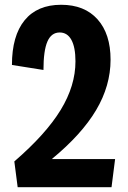

<svg xmlns="http://www.w3.org/2000/svg" viewBox="-20 -784 536 804"><path d="M54 0 40 -108Q172 -222 234 -323.5Q296 -425 296 -527Q296 -586 279 -617Q262 -648 230 -648Q195 -648 178.5 -610Q162 -572 162 -491L30 -512Q30 -634 83 -699Q136 -764 236 -764Q334 -764 388.5 -703Q443 -642 443 -534Q443 -425 382.5 -323Q322 -221 197 -118H462L447 0Z"/></svg>

Font: Freeman
Style: Regular
Weight: 400
Designer: Vernon Adams, Aoife Mooney, Rodrigo Fuenzalida
Foundry: Rodrigo Fuenzalida
Version: Version 1.000; ttfautohint (v1.8.4.7-5d5b)